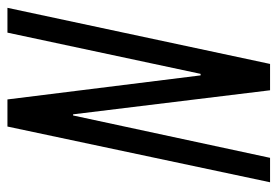

<svg xmlns="http://www.w3.org/2000/svg" viewBox="-132 -596 728 503"><g transform="rotate(-90 231.5 -344.0)"><path d="M6 0 152 -688H223L286 -182H290L398 -688H463L316 0H247L184 -516H181L70 0Z"/></g></svg>

Font: Saira ExtraCondensed
Style: Italic
Weight: 400
Width: 2
Italic angle: -12°
Designer: Hector Gatti with collaboration of the Omnibus-Type team
Foundry: Omnibus-Type
Version: Version 1.101